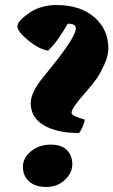

<svg xmlns="http://www.w3.org/2000/svg" viewBox="-20 -730 450 762"><path d="M264 -283Q264 -273 285 -266Q288 -265 295.5 -262Q303 -259 308.5 -257.5Q314 -256 317 -255Q310 -224 294 -202Q207 -202 154.5 -232.5Q102 -263 102 -321Q102 -358 140 -409Q154 -427 180 -459Q281 -583 281 -618Q281 -636 249 -636Q208 -564 171 -529Q136 -534 92.5 -569.5Q49 -605 49 -625.5Q49 -646 95 -678Q141 -710 204 -710Q299 -710 354.5 -661.5Q410 -613 410 -538Q410 -508 393.5 -472.5Q377 -437 363.5 -418Q350 -399 323 -367Q264 -302 264 -283ZM164 12Q120 12 95.5 -10Q71 -32 71 -68Q71 -104 103.5 -130Q136 -156 180.5 -156Q225 -156 246 -134Q267 -112 267 -78Q267 -44 237.5 -16Q208 12 164 12Z"/></svg>

Font: Oleo Script Swash Caps
Style: Bold
Weight: 700
Designer: Soytutype
Foundry: Soytutype
Version: Version 1.002